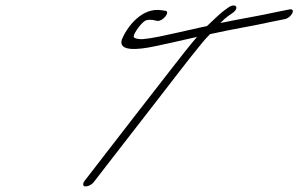

<svg xmlns="http://www.w3.org/2000/svg" viewBox="-20 -676 1075 692"><path d="M419 -533C406 -490 476 -496 537 -509C563 -514 615 -526 690 -543C660 -508 633 -473 601 -432C515 -322 414 -191 328 -80L284 -23C278 -14 278 -4 288 -4C298 -4 311 -10 319 -21L363 -78C422 -154 494 -247 553 -323C607 -392 653 -454 704 -516C714 -529 726 -542 737 -553C832 -574 880 -580 961 -598L1006 -607C1030 -611 1049 -647 1023 -642L978 -633C905 -617 856 -610 774 -593C787 -606 796 -614 802 -618L818 -629C845 -648 829 -667 803 -649L789 -639C775 -629 749 -604 726 -582L707 -578C631 -561 579 -549 553 -544C529 -539 508 -536 495 -535C481 -534 459 -537 462 -546C463 -557 494 -604 512 -604C516 -605 522 -605 531 -604L545 -601C565 -596 595 -633 577 -637L563 -639C491 -651 437 -578 419 -533Z"/></svg>

Font: Stray Cat
Style: UltObl
Weight: 400
Version: Version 1.0